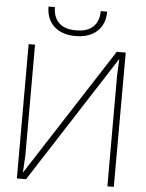

<svg xmlns="http://www.w3.org/2000/svg" viewBox="-62 -995 793 1044"><g transform="rotate(5 335.0 -473.0)"><path d="M551 -733 99 -33V-22L105 -128V-733H70V0H120L571 -700L569 -712L564 -605V0H599L600 -733ZM160 -946H195Q195 -891 226.5 -860.5Q258 -830 320 -830Q382 -830 413.5 -860.5Q445 -891 445 -946H480Q480 -878 437.5 -838.5Q395 -799 320 -799Q245 -799 202.5 -838.5Q160 -878 160 -946Z"/></g></svg>

Font: Kreadon
Style: Regular
Weight: 400
Designer: kohakuno
Foundry: StudioGnu
Version: Version 1.000;Glyphs 3.1.2 (3151)